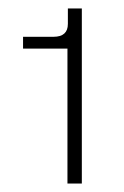

<svg xmlns="http://www.w3.org/2000/svg" viewBox="-20 -922 294 454"><path d="M139.5 -807H34.5V-835H106.5Q140.5 -835 140.5 -865.5V-902H173.5V-488H139.5Z"/></svg>

Font: HK Grotesk Light
Style: Regular
Weight: 300
Designer: Alfredo Marco Pradil
Foundry: Hanken Design Co.
Version: Version 3.001